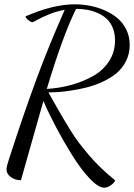

<svg xmlns="http://www.w3.org/2000/svg" viewBox="-20 -740 615 881"><path d="M508.8 87.9Q502.9 100.6 487.5 110.8Q472.2 121.1 458 121.1Q431.2 121.1 391.6 79.3Q352.1 37.6 312.5 -25.6Q272.9 -88.9 238 -154.8Q203.1 -220.7 179.2 -276.9Q159.2 -208.5 124.8 -85Q90.3 38.6 76.2 86.9Q49.8 86.9 29.8 72.5Q9.8 58.1 9.8 37.1Q9.8 23.4 23.9 -18.1Q91.3 -225.6 147 -376.2Q202.6 -526.9 276.9 -694.8Q239.7 -688.5 205.3 -674.3Q170.9 -660.2 151.6 -649.2Q132.3 -638.2 127.9 -638.2Q121.6 -638.2 109.4 -648.2Q97.2 -658.2 97.2 -665Q224.6 -720.2 321.8 -720.2Q357.4 -720.2 392.3 -713.6Q427.2 -707 460.7 -692.4Q494.1 -677.7 519.3 -656.5Q544.4 -635.3 559.8 -603.5Q575.2 -571.8 575.2 -533.2Q575.2 -492.7 557.9 -459Q540.5 -425.3 513.7 -403.3Q486.8 -381.3 450 -364.5Q413.1 -347.7 378.2 -338.9Q343.3 -330.1 305.9 -324.5Q268.6 -318.8 244.9 -317.4Q221.2 -315.9 202.1 -315.9Q213.9 -295.4 235.4 -257.3Q256.8 -219.2 269.5 -197.8Q282.2 -176.3 303 -142.6Q323.7 -108.9 342.8 -84.2Q361.8 -59.6 387.2 -29.3Q412.6 1 442.9 30Q473.1 59.1 508.8 87.9ZM507.8 -554.2Q507.8 -585.9 497.8 -611.1Q487.8 -636.2 470.9 -652.3Q454.1 -668.5 430.7 -679.2Q407.2 -689.9 382.3 -694.6Q357.4 -699.2 329.1 -699.2Q268.6 -578.1 194.8 -332Q252.4 -335.4 305.4 -349.9Q358.4 -364.3 405 -389.9Q451.7 -415.5 479.7 -458Q507.8 -500.5 507.8 -554.2Z"/></svg>

Font: Dancing Script OT
Style: Regular
Weight: 400
Foundry: Pablo Impallari. www.impallari.com
Version: Version 1.000